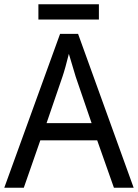

<svg xmlns="http://www.w3.org/2000/svg" viewBox="-20 -875 644 895"><path d="M441 -855H159V-784H441ZM511 0H603L344 -717H260L0 0H91L168 -221H433ZM407 -301H197L271 -517C279 -540 291 -583 301 -624C308 -599 328 -533 333 -517Z"/></svg>

Font: Noto Sans Thai
Style: Regular
Weight: 400
Designer: Monotype Design Team
Foundry: Monotype Imaging Inc.
Version: Version 1.901